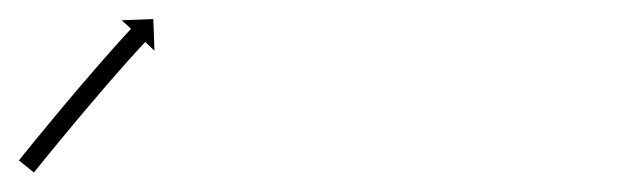

<svg xmlns="http://www.w3.org/2000/svg" viewBox="-33 -179 663 199"><path d="M-12.1 -14.3C-12.6 -13.8 -13 -13.3 -13.4 -12.7L2.2 -0.2C2.6 -0.8 3 -1.3 3.4 -1.8C4.6 -3.3 5.8 -4.7 7 -6.2C8.8 -8.5 10.7 -10.7 12.5 -13L12.5 -13L12.5 -13C14.9 -15.9 17.3 -18.9 19.7 -21.8L19.7 -21.8L19.7 -21.8C22.5 -25.3 25.4 -28.7 28.2 -32.2L28.2 -32.2L28.2 -32.2C31.4 -36 34.6 -39.9 37.8 -43.7L37.8 -43.7L37.8 -43.7C41.2 -47.8 44.6 -52 48 -56.1L48 -56L48 -56C51.6 -60.3 55.1 -64.5 58.7 -68.7L58.7 -68.7L58.7 -68.7C62.3 -72.9 65.9 -77.1 69.5 -81.3L69.4 -81.3L69.4 -81.3C72.9 -85.4 76.4 -89.4 79.9 -93.5L79.9 -93.5L79.9 -93.5C83.2 -97.3 86.5 -101 89.8 -104.8L89.8 -104.8L89.8 -104.8C92.8 -108.2 95.8 -111.5 98.7 -114.9L98.7 -114.9L98.7 -114.9C101.3 -117.7 103.8 -120.5 106.4 -123.4L106.3 -123.4L106.3 -123.3C108.3 -125.5 110.3 -127.7 112.3 -129.9L112.3 -129.9L112.3 -129.8C113.5 -131.2 114.8 -132.6 116.1 -134L116.1 -134L116.1 -134C116.6 -134.5 117 -135 117.5 -135.5L127.1 -126.5L125.9 -159.3L93.1 -158L102.8 -149.1C102.3 -148.6 101.9 -148.1 101.4 -147.6L101.4 -147.6L101.4 -147.6C100.1 -146.2 98.8 -144.8 97.5 -143.4L97.5 -143.4L97.5 -143.4C95.5 -141.2 93.5 -139 91.5 -136.8L91.5 -136.8L91.5 -136.8C88.9 -133.9 86.4 -131.1 83.8 -128.2L83.8 -128.2L83.8 -128.2C80.8 -124.8 77.8 -121.4 74.8 -118L74.8 -118L74.8 -118C71.5 -114.2 68.1 -110.4 64.8 -106.6L64.8 -106.6L64.8 -106.6C61.3 -102.5 57.8 -98.4 54.3 -94.3L54.3 -94.3L54.2 -94.3C50.6 -90.1 47 -85.9 43.4 -81.6L43.4 -81.6L43.4 -81.6C39.9 -77.4 36.3 -73.2 32.7 -68.9L32.7 -68.9L32.7 -68.9C29.3 -64.8 25.8 -60.7 22.4 -56.5L22.4 -56.5L22.4 -56.5C19.2 -52.7 16 -48.8 12.8 -44.9L12.8 -44.9L12.8 -44.9C9.9 -41.4 7 -38 4.2 -34.5L4.2 -34.5L4.2 -34.5C1.8 -31.5 -0.6 -28.6 -3 -25.6L-3 -25.6L-3 -25.6C-4.9 -23.3 -6.7 -21.1 -8.6 -18.8C-9.8 -17.3 -11 -15.8 -12.1 -14.3Z"/></svg>

Font: FRB American Cursive Just Arrows
Style: Bold Italic
Weight: 700
Italic angle: -25°
Version: Version 2.0;Modular Font Editor K font №1